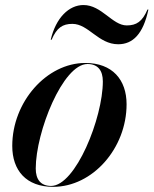

<svg xmlns="http://www.w3.org/2000/svg" viewBox="-20 -714 595 744"><path d="M260.5 -621.5C323 -621.5 361 -542.5 438 -542.5C494.5 -542.5 535 -582 555 -677H551.5C531.5 -630.5 509 -615.5 471 -615.5C415.5 -615.5 374 -694.5 303.5 -694.5C247 -694.5 196.5 -645 176.5 -560H180C200 -607 223 -621.5 260.5 -621.5ZM186 10C339.5 10 470.5 -140 470.5 -310C470.5 -405 415.5 -470 310.5 -470C161 -470 27.5 -319.5 27.5 -148.5C27.5 -53.5 81.5 10 186 10ZM178 6.5C137 6.5 118.5 -19.5 118.5 -61C118.5 -202.5 223.5 -466 319 -466C360 -466 378.5 -440 378.5 -398.5C378.5 -257 273 6.5 178 6.5Z"/></svg>

Font: Bodoni* 48pt Medium
Style: Italic
Weight: 500
Italic angle: -13°
Version: Version 2.3